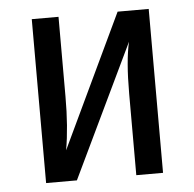

<svg xmlns="http://www.w3.org/2000/svg" viewBox="-44 -571 623 615"><g transform="rotate(-5 268.0 -263.5)"><path d="M456 0H370V-262Q370 -368 384 -428L179 0H80V-527H166V-270Q166 -173 153 -99L356 -527H456Z"/></g></svg>

Font: Fira Sans Condensed
Style: Regular
Weight: 400
Width: 3
Designer: bBox Type GmbH & Carrois Corporate GbR & Edenspiekermann AG
Foundry: bBox Type GmbH & Carrois Corporate GbR & Edenspiekermann AG
Version: Version 4.301